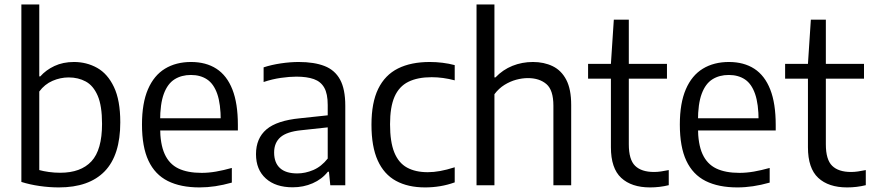

<svg xmlns="http://www.w3.org/2000/svg" viewBox="-20 -828 3898 858"><path d="M243 9.5Q200.5 9.5 157 3.2Q113.5 -3 75.5 -15V-808H155.5V-486.5H160Q185 -515 223.2 -533Q261.5 -551 310.5 -551Q367 -551 414 -524.8Q461 -498.5 489.2 -439.2Q517.5 -380 517.5 -281.5Q517.5 -134.5 447.8 -62.5Q378 9.5 243 9.5ZM249 -56Q341 -56 388.5 -107Q436 -158 436 -274.5Q436 -355.5 416.5 -400.5Q397 -445.5 363.2 -463.8Q329.5 -482 287 -482Q250 -482 214.8 -466.8Q179.5 -451.5 155.5 -419V-68Q173.5 -63 198.2 -59.5Q223 -56 249 -56Z M871.5 9.5Q787 9.5 729.8 -19.2Q672.5 -48 643.5 -109.8Q614.5 -171.5 614.5 -271.5Q614.5 -367 641.2 -429Q668 -491 717.2 -521Q766.5 -551 834 -551Q900.5 -551 947.2 -520.8Q994 -490.5 1018.5 -428.2Q1043 -366 1043 -269.5V-245H658V-299.5H984L966.5 -287.5Q966.5 -363.5 950.8 -408.5Q935 -453.5 905.2 -473.2Q875.5 -493 833 -493Q791 -493 760 -473.5Q729 -454 712.2 -409Q695.5 -364 695.5 -287.5V-259.5Q695.5 -184.5 715.8 -139.8Q736 -95 777 -75.2Q818 -55.5 881 -55.5Q912 -55.5 945.2 -61.2Q978.5 -67 1016 -77.5V-12Q977 -1 941.8 4.2Q906.5 9.5 871.5 9.5Z M1288 9Q1211.5 9 1167.8 -30.5Q1124 -70 1124 -139Q1124 -210 1170.8 -249.8Q1217.5 -289.5 1321 -299.5L1466.5 -315L1474 -262L1326 -246Q1261.5 -239.5 1233.2 -214.8Q1205 -190 1205 -146.5Q1205 -101 1231 -77Q1257 -53 1308.5 -53Q1344 -53 1380 -68.2Q1416 -83.5 1444.5 -119.5V-359Q1444.5 -409 1429 -436.2Q1413.5 -463.5 1382.5 -474.5Q1351.5 -485.5 1304.5 -485.5Q1274 -485.5 1235.2 -480Q1196.5 -474.5 1158 -461.5V-527Q1193 -538.5 1235.2 -544.8Q1277.5 -551 1315 -551Q1384 -551 1430.2 -533Q1476.5 -515 1499.8 -472.2Q1523 -429.5 1523 -355.5V0H1456L1450 -60.5H1445Q1418.5 -27 1377.2 -9Q1336 9 1288 9Z M1880 9.5Q1803 9.5 1749.5 -19.8Q1696 -49 1668 -110.8Q1640 -172.5 1640 -271Q1640 -369.5 1670.2 -431.2Q1700.5 -493 1758.5 -522Q1816.5 -551 1900.5 -551Q1929 -551 1957.5 -547.5Q1986 -544 2012 -537V-469Q1985.5 -476 1959.8 -479.5Q1934 -483 1909 -483Q1846.5 -483 1805 -462.5Q1763.5 -442 1743.2 -396Q1723 -350 1723 -273Q1723 -194 1742 -147Q1761 -100 1798.8 -79.2Q1836.5 -58.5 1891.5 -58.5Q1918 -58.5 1947 -63.8Q1976 -69 2012 -80.5V-13Q1980 -1.5 1946.8 4Q1913.5 9.5 1880 9.5Z M2109.5 0V-808H2189.5V-482H2194Q2227 -516.5 2270 -533.8Q2313 -551 2361.5 -551Q2411 -551 2449.8 -532.2Q2488.5 -513.5 2510.5 -471.5Q2532.5 -429.5 2532.5 -359V0H2453V-355.5Q2453 -425.5 2421.8 -452.2Q2390.5 -479 2339 -479Q2314 -479 2287 -471.8Q2260 -464.5 2234.5 -448.8Q2209 -433 2189.5 -407V0Z M2885 9.5Q2802 9.5 2756 -33.2Q2710 -76 2710 -170V-542.5L2723 -740H2790V-183Q2790 -114.5 2818.2 -87Q2846.5 -59.5 2902.5 -59.5Q2917.5 -59.5 2933.5 -61.8Q2949.5 -64 2968.5 -68V-0.5Q2948.5 4.5 2927.5 7Q2906.5 9.5 2885 9.5ZM2608 -476.5V-542.5H2960.5V-476.5Z M3275 9.5Q3190.5 9.5 3133.2 -19.2Q3076 -48 3047 -109.8Q3018 -171.5 3018 -271.5Q3018 -367 3044.8 -429Q3071.5 -491 3120.8 -521Q3170 -551 3237.5 -551Q3304 -551 3350.8 -520.8Q3397.5 -490.5 3422 -428.2Q3446.5 -366 3446.5 -269.5V-245H3061.5V-299.5H3387.5L3370 -287.5Q3370 -363.5 3354.2 -408.5Q3338.5 -453.5 3308.8 -473.2Q3279 -493 3236.5 -493Q3194.5 -493 3163.5 -473.5Q3132.5 -454 3115.8 -409Q3099 -364 3099 -287.5V-259.5Q3099 -184.5 3119.2 -139.8Q3139.5 -95 3180.5 -75.2Q3221.5 -55.5 3284.5 -55.5Q3315.5 -55.5 3348.8 -61.2Q3382 -67 3419.5 -77.5V-12Q3380.5 -1 3345.2 4.2Q3310 9.5 3275 9.5Z M3765.5 9.5Q3682.5 9.5 3636.5 -33.2Q3590.5 -76 3590.5 -170V-542.5L3603.5 -740H3670.5V-183Q3670.5 -114.5 3698.8 -87Q3727 -59.5 3783 -59.5Q3798 -59.5 3814 -61.8Q3830 -64 3849 -68V-0.5Q3829 4.5 3808 7Q3787 9.5 3765.5 9.5ZM3488.5 -476.5V-542.5H3841V-476.5Z"/></svg>

Font: Encode Sans Condensed Thin
Style: Regular
Weight: 400
Version: Version 3.002